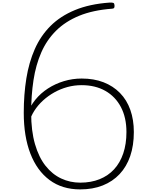

<svg xmlns="http://www.w3.org/2000/svg" viewBox="-20 -1440 1174 1479"><path d="M598 19Q459 19 362 -53Q265 -125 214 -257Q163 -389 163 -571Q163 -712 183 -836Q203 -960 248 -1062Q293 -1164 369 -1240Q445 -1316 557.5 -1362.5Q670 -1409 823 -1420Q846 -1421 853.5 -1417.5Q861 -1414 862 -1400Q863 -1388 860 -1381Q857 -1374 844 -1373Q696 -1362 590 -1318.5Q484 -1275 412 -1203.5Q340 -1132 298 -1036Q256 -940 238 -822.5Q220 -705 220 -570Q220 -432 249.5 -330Q279 -228 331 -162.5Q383 -97 451.5 -65Q520 -33 598 -33Q681 -33 747 -59.5Q813 -86 859 -136Q905 -186 929.5 -258.5Q954 -331 954 -423Q954 -534 911.5 -615Q869 -696 791.5 -740Q714 -784 608 -784Q552 -784 499 -769.5Q446 -755 398.5 -728.5Q351 -702 311.5 -666Q272 -630 244 -586Q216 -542 203 -492L191 -563Q212 -622 252.5 -672Q293 -722 349.5 -758.5Q406 -795 472.5 -815Q539 -835 609 -835Q703 -835 777 -806.5Q851 -778 904 -724Q957 -670 984 -593.5Q1011 -517 1011 -423Q1011 -319 983 -237.5Q955 -156 901.5 -99Q848 -42 771.5 -11.5Q695 19 598 19Z"/></svg>

Font: Playwrite BE WAL ExtraLight
Style: Regular
Weight: 250
Version: Version 1.002